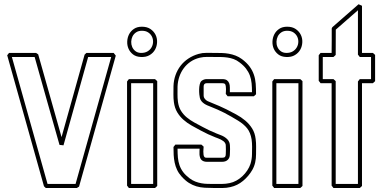

<svg xmlns="http://www.w3.org/2000/svg" viewBox="-20 -894 1862 923"><path d="M163.6 -632.8Q191.9 -533.2 219.7 -434.1Q247.6 -335 275.9 -234.9Q303.7 -334.5 331.3 -433.1Q358.9 -531.7 386.7 -631.3Q389.2 -633.8 391.1 -635.5Q393.1 -637.2 395.5 -639.6H526.4L536.6 -626.5Q492.2 -468.3 448.2 -311.5Q404.3 -154.8 359.9 3.4Q357.4 4.9 354.7 6.3Q352.1 7.8 349.6 9.8H200.2Q197.8 7.3 195.8 5.6Q193.8 3.9 191.4 1.5Q147 -156.7 103 -313.5Q59.1 -470.2 14.6 -628.4Q17.1 -630.9 19 -633.8Q21 -636.7 23.4 -639.6H153.3ZM266.1 -197.3Q235.8 -303.2 206.3 -408.2Q176.8 -513.2 146.5 -620.1H37.1Q80.1 -466.3 122.8 -314.9Q165.5 -163.6 208.5 -9.8H343.3Q386.2 -163.6 429 -314.9Q471.7 -466.3 514.6 -620.1H403.8L285.2 -195.3Q280.3 -196.3 275.6 -196.5Q271 -196.8 266.1 -197.3Z M599.6 -513.7H725.1Q728 -511.2 730.7 -508.8Q733.4 -506.3 735.8 -503.9V0Q733.4 2.4 730.7 4.9Q728 7.3 725.1 9.8H599.6Q597.2 6.8 595.2 3.9Q593.3 1 590.8 -1.5V-502.4ZM610.4 -494.1V-9.8H716.3V-494.1ZM662.1 -765.6Q687 -765.6 703.4 -754.4Q719.7 -743.2 727.8 -726.8Q735.8 -710.4 735.1 -691.2Q734.4 -671.9 725.6 -655.8Q716.8 -639.6 699.5 -629.2Q682.1 -618.7 656.7 -620.1Q634.3 -621.1 619.6 -632.3Q605 -643.6 597.9 -659.7Q590.8 -675.8 591.6 -694.3Q592.3 -712.9 600.3 -728.8Q608.4 -744.6 623.8 -755.1Q639.2 -765.6 662.1 -765.6ZM662.1 -746.1Q645.5 -746.1 634 -738.3Q622.6 -730.5 616.9 -718.8Q611.3 -707 610.8 -693.6Q610.4 -680.2 615.5 -668.2Q620.6 -656.2 631.1 -648.2Q641.6 -640.1 657.2 -639.6Q675.8 -639.2 688.7 -646.7Q701.7 -654.3 708.5 -666.3Q715.3 -678.2 715.8 -692.1Q716.3 -706.1 710.4 -718Q704.6 -730 692.6 -738Q680.7 -746.1 662.1 -746.1Z M833.5 -478Q833.5 -460 833.3 -441.7Q833 -423.3 835.4 -404.8Q838.9 -379.4 850.1 -361.3Q861.3 -343.3 877.9 -329.6Q894.5 -315.9 914.6 -304.9Q934.6 -293.9 955.1 -283.2Q971.2 -274.4 987.8 -266.6Q1004.4 -258.8 1021.5 -252Q1029.8 -248.5 1039.3 -245.1Q1048.8 -241.7 1057.4 -236.6Q1065.9 -231.4 1072.8 -224.6Q1079.6 -217.8 1083 -208Q1085 -202.1 1085.4 -193.8Q1085.9 -185.5 1085.9 -177Q1085.9 -168.5 1085.4 -161.6Q1085 -154.8 1085 -151.9Q1085 -135.3 1075 -125.7Q1064.9 -116.2 1048.3 -116.2H973.6Q966.8 -116.2 960.4 -118.2Q954.1 -120.1 948.7 -125Q943.8 -129.9 941.7 -137Q939.5 -144 939 -151.4Q938.5 -158.7 939 -166Q939.5 -173.3 939.5 -179.2H833.5Q833.5 -156.2 835.2 -136.7Q836.9 -117.2 843 -99.6Q849.1 -82 860.6 -66.7Q872.1 -51.3 891.6 -36.6Q905.3 -26.4 919.4 -21Q933.6 -15.6 948.5 -12.9Q963.4 -10.3 979 -10Q994.6 -9.8 1010.7 -9.8Q1029.3 -9.8 1047.4 -9.8Q1065.4 -9.8 1083.5 -13.7Q1100.6 -17.1 1116.5 -25.9Q1132.3 -34.7 1145.5 -47.1Q1158.7 -59.6 1168.7 -74.7Q1178.7 -89.8 1184.1 -106Q1191.4 -129.4 1191.4 -153.3Q1191.9 -170.4 1191.9 -188.7Q1191.9 -207 1189.5 -224.1Q1184.1 -256.8 1168.2 -276.9Q1152.3 -296.9 1124.5 -314Q1108.4 -323.7 1092 -333.3Q1075.7 -342.8 1058.6 -351.6Q1042.5 -359.9 1026.9 -366.7Q1011.2 -373.5 994.1 -380.4Q986.3 -383.3 977.8 -387Q969.2 -390.6 961.9 -395.5Q954.6 -400.4 949 -407Q943.4 -413.6 940.9 -422.9Q939.5 -428.2 938.2 -439.9Q937 -451.7 937.3 -464.4Q937.5 -477.1 940.2 -488.5Q942.9 -500 948.7 -504.9Q959.5 -513.7 973.6 -513.7H1048.3Q1063.5 -513.7 1071 -508.1Q1078.6 -502.4 1081.8 -493.7Q1085 -484.9 1085 -473.6Q1085 -462.4 1085 -450.7H1191.4Q1191.4 -474.1 1189.5 -493.9Q1187.5 -513.7 1181.2 -531Q1174.8 -548.3 1162.8 -564Q1150.9 -579.6 1131.3 -594.2Q1118.2 -604.5 1103.5 -609.9Q1088.9 -615.2 1073.5 -617.4Q1058.1 -619.6 1042.5 -619.9Q1026.9 -620.1 1010.7 -620.1Q993.7 -620.1 975.8 -620.4Q958 -620.6 940.9 -616.7Q916 -610.8 896.5 -597.7Q877 -584.5 863.3 -565.9Q849.6 -547.4 842 -524.9Q834.5 -502.4 833.5 -478ZM814 -479.5Q814.9 -507.8 823.7 -532.7Q832.5 -557.6 847.9 -577.6Q863.3 -597.7 885.3 -612.3Q907.2 -627 934.6 -634.8Q952.6 -640.1 972.7 -639.9Q992.7 -639.6 1010.7 -639.6Q1028.3 -639.6 1045.7 -639.2Q1063 -638.7 1079.8 -635.7Q1096.7 -632.8 1112.5 -626.7Q1128.4 -620.6 1143.1 -609.9Q1166.5 -592.3 1179.9 -574Q1193.4 -555.7 1200.4 -535.2Q1207.5 -514.6 1209.2 -491.5Q1210.9 -468.3 1210.9 -440.9Q1208.5 -438.5 1205.8 -436Q1203.1 -433.6 1200.2 -431.2H1074.2Q1071.8 -434.1 1069.8 -437Q1067.9 -439.9 1065.4 -442.4Q1065.4 -445.8 1065.9 -452.1Q1066.4 -458.5 1066.4 -465.6Q1066.4 -472.7 1065.4 -479.5Q1064.5 -486.3 1061.5 -490.7Q1056.2 -494.1 1048.3 -494.1H974.1Q959 -494.1 959 -478V-434.1Q959 -426.8 962.9 -421.4Q969.7 -411.6 979.7 -407.2Q989.7 -402.8 1000.5 -398.4Q1018.1 -391.6 1034.4 -384.3Q1050.8 -377 1067.9 -368.7Q1091.3 -356.9 1115.2 -344Q1139.2 -331.1 1158.9 -314.5Q1178.7 -297.9 1192.1 -276.4Q1205.6 -254.9 1209 -225.6Q1211.4 -207 1211.2 -188.7Q1210.9 -170.4 1210.9 -151.9Q1210.9 -132.3 1206.8 -113.3Q1202.6 -94.2 1192.9 -77.1Q1175.8 -47.4 1148.7 -24.7Q1121.6 -2 1087.4 5.4Q1068.4 9.8 1049.3 9.8Q1030.3 9.8 1010.7 9.8Q985.4 9.8 964.1 8.5Q942.9 7.3 924.1 1.7Q905.3 -3.9 887.9 -14.9Q870.6 -25.9 852.5 -45.9Q838.9 -61 831.1 -77.9Q823.2 -94.7 819.6 -112.5Q815.9 -130.4 814.9 -149.2Q814 -168 814 -187.5Q816.4 -189.9 818.4 -192.9Q820.3 -195.8 822.8 -198.7H948.2Q951.2 -196.3 953.9 -193.8Q956.5 -191.4 959 -189Q959 -187 958.3 -180.2Q957.5 -173.3 957.5 -165.3Q957.5 -157.2 958.5 -149.9Q959.5 -142.6 962.9 -139.2Q964.8 -136.7 968.3 -136.2Q971.7 -135.7 974.1 -135.7H1048.3Q1058.1 -135.7 1061.8 -139.9Q1065.4 -144 1065.4 -153.3Q1066.4 -173.8 1065.4 -193.8Q1065.4 -200.7 1063 -204.6Q1060.1 -210.9 1054.2 -215.3Q1048.3 -219.7 1041.7 -223.1Q1035.2 -226.6 1028.1 -229Q1021 -231.4 1015.1 -233.9Q997.6 -240.7 980.2 -248.8Q962.9 -256.8 945.8 -266.1Q922.9 -278.3 901.1 -290.5Q879.4 -302.7 861.8 -318.4Q844.2 -334 832 -354.2Q819.8 -374.5 815.9 -402.8Q813.5 -420.9 813.7 -439.7Q814 -458.5 814 -476.6Z M1297.9 -513.7H1423.3Q1426.3 -511.2 1429 -508.8Q1431.6 -506.3 1434.1 -503.9V0Q1431.6 2.4 1429 4.9Q1426.3 7.3 1423.3 9.8H1297.9Q1295.4 6.8 1293.5 3.9Q1291.5 1 1289.1 -1.5V-502.4ZM1308.6 -494.1V-9.8H1414.6V-494.1ZM1360.4 -765.6Q1385.3 -765.6 1401.6 -754.4Q1418 -743.2 1426 -726.8Q1434.1 -710.4 1433.3 -691.2Q1432.6 -671.9 1423.8 -655.8Q1415 -639.6 1397.7 -629.2Q1380.4 -618.7 1355 -620.1Q1332.5 -621.1 1317.9 -632.3Q1303.2 -643.6 1296.1 -659.7Q1289.1 -675.8 1289.8 -694.3Q1290.5 -712.9 1298.6 -728.8Q1306.6 -744.6 1322 -755.1Q1337.4 -765.6 1360.4 -765.6ZM1360.4 -746.1Q1343.8 -746.1 1332.3 -738.3Q1320.8 -730.5 1315.2 -718.8Q1309.6 -707 1309.1 -693.6Q1308.6 -680.2 1313.7 -668.2Q1318.8 -656.2 1329.3 -648.2Q1339.8 -640.1 1355.5 -639.6Q1374 -639.2 1387 -646.7Q1399.9 -654.3 1406.7 -666.3Q1413.6 -678.2 1414.1 -692.1Q1414.6 -706.1 1408.7 -718Q1402.8 -730 1390.9 -738Q1378.9 -746.1 1360.4 -746.1Z M1521 -639.6H1574.2Q1574.7 -668.9 1574.7 -698.5Q1574.7 -728 1574.7 -757.3L1577.6 -763.2Q1609.4 -791 1640.6 -818.4Q1671.9 -845.7 1703.6 -873.5Q1708 -871.6 1712.2 -869.9Q1716.3 -868.2 1720.2 -866.2V-639.6H1772.5Q1775.4 -637.2 1778.1 -634.8Q1780.8 -632.3 1783.2 -629.9V-503.9Q1780.8 -501.5 1778.1 -499Q1775.4 -496.6 1772.5 -494.1H1720.2V0Q1717.8 2.4 1715.1 4.9Q1712.4 7.3 1709.5 9.8H1583Q1580.6 6.8 1578.6 3.9Q1576.7 1 1574.2 -1.5V-494.1H1521Q1518.6 -497.1 1516.6 -500Q1514.6 -502.9 1512.2 -505.4V-628.4ZM1531.7 -620.1V-513.7H1583Q1585.9 -511.2 1588.6 -508.8Q1591.3 -506.3 1593.8 -503.9V-9.8H1700.7V-502.4Q1703.1 -504.9 1705.1 -507.8Q1707 -510.7 1709.5 -513.7H1763.7V-620.1H1709.5Q1707 -623 1705.1 -626Q1703.1 -628.9 1700.7 -631.3V-844.7Q1673.8 -821.3 1647.5 -798.1Q1621.1 -774.9 1594.2 -751.5Q1594.2 -720.7 1594 -690.7Q1593.8 -660.6 1593.8 -629.9Q1591.3 -627.4 1588.6 -625Q1585.9 -622.6 1583 -620.1Z"/></svg>

Font: Preussische VI 9 Linie
Style: Regular
Weight: 400
Designer: Peter Wiegel
Foundry: Peter Wiegel
Version: Version 1.000 2009 initial release